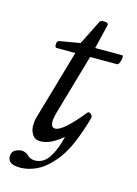

<svg xmlns="http://www.w3.org/2000/svg" viewBox="-101 -562 535 751"><g transform="rotate(15 166.0 -186.0)"><path d="M56 133Q6 133 6 101Q6 82 19.5 74.5Q33 67 46 67Q62 67 75 80Q82 86 89.5 88.5Q97 91 104 91Q140 91 162 56Q184 21 195 -29Q173 -10 150.5 1.5Q128 13 105 13Q84 13 73.5 -3Q63 -19 63 -37Q63 -60 67 -72L149 -356H73Q66 -356 66.5 -370Q67 -384 77 -385L159 -399L209 -499Q213 -505 228 -504.5Q243 -504 243 -495L219 -395H328Q333 -395 332 -385Q331 -375 327 -365.5Q323 -356 318 -356H209L138 -110Q132 -89 132 -75Q132 -50 149 -50Q180 -50 255 -143Q260 -149 268.5 -142Q277 -135 275 -127Q260 -72 238 -19.5Q216 33 181 71Q152 104 119.5 118.5Q87 133 56 133Z"/></g></svg>

Font: Junicode
Style: Italic
Weight: 400
Italic angle: -11°
Designer: Peter S. Baker
Version: Version 2.100; ttfautohint (v1.8.4)